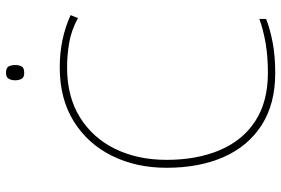

<svg xmlns="http://www.w3.org/2000/svg" viewBox="-172 -776 957 654"><g transform="rotate(-90 307.0 -448.5)"><path d="M405 -699Q305 -699 234.5 -655Q164 -611 127 -534.5Q90 -458 90 -360Q90 -257 123 -179Q156 -101 222 -58Q288 -15 386 -15Q444 -15 489 -23Q534 -31 570 -44V-21Q537 -8 491 1Q445 10 386 10Q280 10 208 -36.5Q136 -83 99.5 -166Q63 -249 63 -360Q63 -464 104 -546.5Q145 -629 221.5 -676.5Q298 -724 405 -724Q502 -724 583 -687L573 -662Q530 -685 488 -692Q446 -699 405 -699ZM386 -907Q404 -907 408.5 -897.5Q413 -888 413 -876Q413 -863 408.5 -854Q404 -845 386 -845Q371 -845 366 -854Q361 -863 361 -876Q361 -888 366 -897.5Q371 -907 386 -907Z"/></g></svg>

Font: Noto Sans Myanmar Thin
Style: Regular
Weight: 100
Designer: Monotype Design Team
Foundry: Monotype Imaging Inc.
Version: Version 2.107; ttfautohint (v1.8.4.7-5d5b)